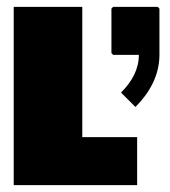

<svg xmlns="http://www.w3.org/2000/svg" viewBox="-20 -540 495 560"><path d="M310 -380H385C385 -339 366 -303 333 -270L375 -228C415 -268 445 -319 445 -380V-515L440 -520H310L305 -515V-385ZM20 -520V0H380V-140H220V-520Z"/></svg>

Font: MikodacsPCS
Style: Regular
Weight: 900
Designer: gluk (gluksza@wp.pl)
Foundry: gluk (gluksza@wp.pl)
Version: Version 0.27